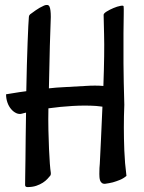

<svg xmlns="http://www.w3.org/2000/svg" viewBox="-20 -678 589 788"><path d="M71.3 -211.9Q59.6 -208 47.4 -213.4Q35.2 -218.8 25.4 -230.5Q15.6 -242.2 10.3 -257.8Q4.9 -273.4 4.9 -291Q17.6 -293 32.2 -295.4Q46.9 -297.9 59.6 -299.8Q74.2 -301.8 87.9 -303.7Q88.9 -360.4 90.3 -411.6Q91.8 -462.9 93.3 -503.4Q94.7 -543.9 96.2 -571.8Q97.7 -599.6 98.6 -609.4Q98.6 -614.3 103.5 -619.1Q111.3 -625 126.5 -635.7Q141.6 -646.5 161.1 -655.3Q177.7 -662.1 183.1 -650.9Q188.5 -639.6 188.5 -608.4Q186.5 -564.5 184.6 -490.2Q182.6 -416 180.7 -315.4Q196.3 -317.4 210.9 -318.4Q225.6 -319.3 242.2 -320.3Q287.1 -322.3 329.6 -325.2Q372.1 -328.1 404.3 -325.2Q409.2 -464.8 407.2 -534.7Q405.3 -604.5 405.3 -617.2Q405.3 -623 418 -630.9Q430.7 -638.7 445.8 -645Q460.9 -651.4 473.6 -653.8Q486.3 -656.2 487.3 -652.3Q488.3 -645.5 487.8 -618.2Q487.3 -590.8 486.8 -541.5Q486.3 -492.2 486.8 -418.9Q487.3 -345.7 490.2 -248Q488.3 -203.1 488.3 -154.3Q488.3 -112.3 490.2 -60.5Q492.2 -8.8 499 43.9Q486.3 54.7 471.7 60.5Q457 66.4 443.4 70.3Q427.7 74.2 412.1 76.2Q403.3 77.1 397.9 72.8Q392.6 68.4 390.6 62Q388.7 55.7 388.2 48.8Q387.7 42 387.7 36.1Q387.7 23.4 388.2 12.2Q388.7 1 389.6 -5.9Q391.6 -47.9 394.5 -107.4Q397.5 -167 400.4 -240.2Q393.6 -241.2 387.7 -241.7Q381.8 -242.2 374 -243.2Q330.1 -246.1 278.8 -243.2Q227.5 -240.2 178.7 -233.4Q177.7 -185.5 178.7 -143.1Q179.7 -100.6 181.2 -65.9Q182.6 -31.2 184.6 -6.3Q186.5 18.6 188.5 30.3Q189.5 40 185.5 43.9Q181.6 48.8 174.3 56.6Q167 64.5 155.8 71.8Q144.5 79.1 128.9 84.5Q113.3 89.8 92.8 89.8Q83 89.8 83 81.1Q83 68.4 83.5 41Q84 13.7 84.5 -25.4Q85 -64.5 85.4 -112.8Q85.9 -161.1 86.9 -215.8Q82 -214.8 78.6 -213.9Q75.2 -212.9 71.3 -211.9Z"/></svg>

Font: Rancho
Style: Regular
Weight: 400
Designer: Font Diner, Inc
Foundry: Font Diner, Inc
Version: Version 1.000